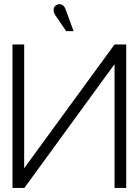

<svg xmlns="http://www.w3.org/2000/svg" viewBox="-20 -917 679 937"><path d="M300 -872Q297 -882 290 -888.5Q283 -895 274 -896.5Q265 -898 255 -892Q247 -888 243.5 -879.5Q240 -871 242 -861.5Q244 -852 249 -844L303 -765H339ZM41 -700V0H99L539 -604V0H596V-700H539L98 -96V-700Z"/></svg>

Font: AdventPro_ExpandedRegular
Style: ExpandedRegular
Weight: 400
Width: 7
Designer: VivaRado, Andreas Kalpakidis
Foundry: VivaRado, Andreas Kalpakidis
Version: Version 3.000